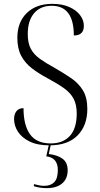

<svg xmlns="http://www.w3.org/2000/svg" viewBox="-20 -744 520 996"><path d="M237 10Q174 10 133.5 -10Q93 -30 73 -61Q53 -92 53 -126Q53 -152 65.5 -167.5Q78 -183 102 -183Q102 -94 136 -47Q170 0 243 0Q307 0 342.5 -39Q378 -78 378 -155Q378 -201 362 -231.5Q346 -262 312.5 -286Q279 -310 225 -339Q180 -363 145 -390Q110 -417 90 -454.5Q70 -492 70 -548Q70 -629 119 -676.5Q168 -724 251 -724Q302 -724 338.5 -708Q375 -692 395 -666Q415 -640 415 -610Q415 -560 363 -560Q363 -714 248 -714Q190 -714 157 -675.5Q124 -637 124 -567Q124 -520 140 -490.5Q156 -461 187.5 -438.5Q219 -416 265 -391Q310 -365 348.5 -339Q387 -313 410 -275.5Q433 -238 433 -179Q433 -93 382.5 -41.5Q332 10 237 10ZM222 232Q188 232 156 222V211Q171 215 183 217.5Q195 220 209 220Q243 220 261.5 201Q280 182 280 138Q280 74 220 67L235 0H245L233 55Q278 60 304.5 79.5Q331 99 331 139Q331 183 302.5 207.5Q274 232 222 232Z"/></svg>

Font: Noto Serif Display SemiCondensed Light
Style: Regular
Weight: 300
Width: 4
Designer: Monotype Design Team
Foundry: Monotype Imaging Inc.
Version: Version 2.009